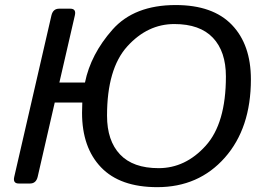

<svg xmlns="http://www.w3.org/2000/svg" viewBox="-20 -735 1028 769"><path d="M55.2 0Q30.8 0 37.1 -26.9L186 -673.3Q192.4 -700.2 216.8 -700.2H261.7Q286.1 -700.2 279.8 -673.3L217.8 -404.3H320.3Q343.3 -517.6 430.4 -616.2Q517.6 -714.8 683.6 -714.8Q832.5 -714.8 908.7 -635.5Q984.9 -556.2 984.9 -417Q984.9 -221.7 880.4 -103.5Q775.9 14.6 609.9 14.6Q460.9 14.6 384.8 -64.7Q308.6 -144 308.6 -283.2Q308.6 -304.2 309.6 -324.2H199.2L130.9 -26.9Q124.5 0 100.1 0ZM408.7 -271.5Q408.7 -171.4 460.7 -116.5Q512.7 -61.5 615.2 -61.5Q722.7 -61.5 803.7 -151.1Q884.8 -240.7 884.8 -428.7Q884.8 -528.8 832.8 -583.7Q780.8 -638.7 678.2 -638.7Q570.8 -638.7 489.7 -549.1Q408.7 -459.5 408.7 -271.5Z"/></svg>

Font: Istok Web
Style: BoldItalic
Weight: 700
Italic angle: -13°
Designer: Andrey V. Panov
Foundry: Andrey V. Panov
Version: Version 1.0.2g